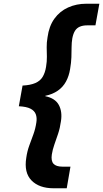

<svg xmlns="http://www.w3.org/2000/svg" viewBox="-20 -831 553 1030"><path d="M268 179Q190 179 149 137Q108 95 121 15Q126 -20 137 -50Q148 -80 159 -110Q170 -140 175 -174Q179 -199 172 -218Q165 -237 143.5 -248Q122 -259 81 -261L101 -372Q143 -374 169.5 -385.5Q196 -397 209 -419Q222 -441 227 -472Q232 -502 231.5 -527Q231 -552 230.5 -577Q230 -602 235 -631Q243 -691 272 -731Q301 -771 345.5 -791Q390 -811 443 -811H513L492 -695H448Q425 -695 408.5 -688Q392 -681 382.5 -666Q373 -651 368 -626Q364 -602 364 -577Q364 -552 363 -523.5Q362 -495 356 -460Q350 -423 334 -393.5Q318 -364 290 -344.5Q262 -325 223 -317V-315Q276 -304 295.5 -268Q315 -232 307 -181Q302 -144 291.5 -113Q281 -82 271.5 -55Q262 -28 258 -2Q253 32 267 47.5Q281 63 315 63H358L338 179Z"/></svg>

Font: DM Sans 10pt ExtraBold
Style: Italic
Weight: 800
Italic angle: -10°
Version: Version 4.004;gftools[0.9.30]